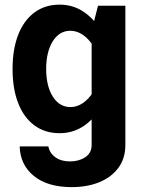

<svg xmlns="http://www.w3.org/2000/svg" viewBox="-20 -557 620 810"><path d="M282.4 232.4Q348.9 232.4 399.9 211.3Q450.9 190.1 479.9 150.4Q508.9 110.8 508.9 54.4V-532.8H393.5L366.6 -427.9V54.4Q366.6 88.7 339.6 106.3Q312.6 124 275.3 124Q237.8 124 213.4 106.3Q189.1 88.6 184.1 60.6H63Q65.2 138.5 122.9 185.4Q180.6 232.4 282.4 232.4ZM33 -265.8Q33 -182.3 56.9 -121.5Q80.7 -60.7 125.3 -27.9Q169.9 4.9 231.4 4.9Q286.5 4.9 330.5 -23.7Q374.6 -52.2 409.1 -108.1L372 -167Q353.6 -138.4 329.1 -121.8Q304.6 -105.3 277.2 -105.3Q230.7 -105.3 202.7 -149.6Q174.8 -193.9 174.8 -265.9Q174.8 -338.4 202.6 -382.8Q230.3 -427.2 276.8 -427.2Q303.9 -427.2 328.6 -410.7Q353.3 -394.2 372 -364.8L409.1 -424.8Q374.6 -480.3 330.6 -508.8Q286.6 -537.4 231.6 -537.4Q170 -537.4 125.4 -504.4Q80.7 -471.3 56.9 -410.5Q33 -349.7 33 -265.8Z"/></svg>

Font: Estedad VF
Style: Regular
Weight: 100
Designer: Amin Abedi
Version: Version 7.3